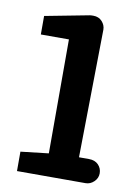

<svg xmlns="http://www.w3.org/2000/svg" viewBox="-82 -772 598 828"><g transform="rotate(10 217.0 -358.5)"><path d="M51 -85 173 -99V-598H50V-679L243 -716Q248 -717 259 -717Q283 -717 297.5 -701Q312 -685 312 -665L304 -105H348Q374 -105 389 -89.5Q404 -74 404 -52Q404 -31 388 -15.5Q372 0 351 0H51Z"/></g></svg>

Font: Hjärnsläpp Display
Style: Regular
Weight: 400
Designer: Baptiste Guesnon
Foundry: Bloom Type
Version: Version 1.000